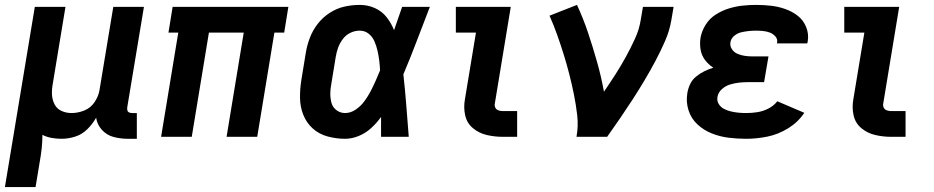

<svg xmlns="http://www.w3.org/2000/svg" viewBox="-45 -558 3809 783"><path d="M-25 205H100L117 102Q122 75 125 47.5Q128 20 128 -8Q146 1 166 4.5Q186 8 206 8Q234 8 262 -1Q290 -10 311.5 -31.5Q333 -53 347 -78Q351 -50 370.5 -28.5Q390 -7 418 0.5Q446 8 476 8H513V-97H494Q487 -97 481.5 -99.5Q476 -102 474.5 -108Q473 -114 474 -121L542 -530H417L361 -192Q357 -166 341 -142Q325 -118 299 -107.5Q273 -97 247 -97Q225 -97 206 -105.5Q187 -114 177.5 -132.5Q168 -151 167 -172Q166 -193 170 -215L222 -530H97Z M612 0H737L807 -425H949L879 0H1004L1074 -425H1114L1131 -530H659L642 -425H682Z M1362 8Q1390 8 1418 -3.5Q1446 -15 1468.5 -35.5Q1491 -56 1509 -81Q1509 -40 1509 0H1622Q1617 -64 1612 -127.5Q1607 -191 1600 -255Q1629 -323 1655 -392Q1681 -461 1708 -530H1595Q1579 -483 1562 -435Q1551 -463 1532 -487.5Q1513 -512 1484 -525Q1455 -538 1422 -538Q1391 -538 1359.5 -531Q1328 -524 1299.5 -505.5Q1271 -487 1250.5 -460.5Q1230 -434 1218.5 -403.5Q1207 -373 1202 -342L1184 -232Q1178 -195 1178.5 -158.5Q1179 -122 1192 -89.5Q1205 -57 1230.5 -34Q1256 -11 1291 -1.5Q1326 8 1362 8ZM1362 -97Q1343 -97 1327.5 -108.5Q1312 -120 1307 -138Q1302 -156 1302 -175.5Q1302 -195 1306 -215L1324 -325Q1327 -344 1333.5 -362.5Q1340 -381 1352.5 -398Q1365 -415 1383.5 -424Q1402 -433 1422 -433Q1443 -433 1458.5 -420.5Q1474 -408 1482 -389.5Q1490 -371 1494.5 -351.5Q1499 -332 1501.5 -311.5Q1504 -291 1505 -271Q1496 -249 1486.5 -227.5Q1477 -206 1466 -185Q1455 -164 1440.5 -144.5Q1426 -125 1405.5 -111Q1385 -97 1362 -97Z M2006 0H2064V-105H2006Q1996 -105 1987.5 -108Q1979 -111 1975 -119Q1971 -127 1973 -136L2038 -530H1814V-425H1896L1851 -153Q1845 -120 1852 -88Q1859 -56 1883.5 -35.5Q1908 -15 1940 -7.5Q1972 0 2006 0Z M2306 0H2431Q2458 -38 2484 -76Q2510 -114 2535 -152.5Q2560 -191 2583.5 -230.5Q2607 -270 2628.5 -310.5Q2650 -351 2668 -392.5Q2686 -434 2693 -477L2702 -530H2577L2568 -477Q2562 -438 2544.5 -400Q2527 -362 2507 -325.5Q2487 -289 2464.5 -254Q2442 -219 2418 -184Q2407 -245 2390 -305Q2373 -365 2353.5 -423.5Q2334 -482 2308 -538L2196 -494Q2213 -456 2227 -416.5Q2241 -377 2253.5 -337Q2266 -297 2276.5 -256Q2287 -215 2295.5 -173Q2304 -131 2309 -87.5Q2314 -44 2306 0Z M2998 8Q3041 8 3085 -1Q3129 -10 3169.5 -35Q3210 -60 3235 -98L3125 -145Q3110 -126 3088 -115Q3066 -104 3043.5 -100.5Q3021 -97 2998 -97Q2982 -97 2966.5 -98.5Q2951 -100 2936 -103.5Q2921 -107 2907.5 -114Q2894 -121 2886 -134Q2878 -147 2881 -163Q2884 -181 2899 -194.5Q2914 -208 2932.5 -213.5Q2951 -219 2969 -221Q2987 -223 3005 -223H3071L3089 -328H3022Q3006 -328 2990.5 -330.5Q2975 -333 2961.5 -339Q2948 -345 2939.5 -358Q2931 -371 2934 -387Q2937 -402 2950 -412.5Q2963 -423 2978.5 -426.5Q2994 -430 3009 -431.5Q3024 -433 3038 -433Q3053 -433 3067.5 -431.5Q3082 -430 3095 -425Q3108 -420 3117.5 -409Q3127 -398 3124 -383Q3124 -382 3123 -381H3247Q3248 -385 3249 -389Q3254 -420 3242.5 -448Q3231 -476 3208.5 -493.5Q3186 -511 3158 -521Q3130 -531 3100 -534.5Q3070 -538 3039 -538Q3011 -538 2983 -535Q2955 -532 2927.5 -523.5Q2900 -515 2874.5 -499Q2849 -483 2833 -457.5Q2817 -432 2812 -405Q2808 -380 2812 -356Q2816 -332 2830 -313.5Q2844 -295 2864 -282Q2845 -276 2827.5 -267.5Q2810 -259 2794 -246Q2778 -233 2769.5 -215Q2761 -197 2758 -178Q2752 -142 2763 -108Q2774 -74 2799.5 -50.5Q2825 -27 2857.5 -14Q2890 -1 2925.5 3.5Q2961 8 2998 8Z M3590 0H3648V-105H3590Q3580 -105 3571.5 -108Q3563 -111 3559 -119Q3555 -127 3557 -136L3622 -530H3398V-425H3480L3435 -153Q3429 -120 3436 -88Q3443 -56 3467.5 -35.5Q3492 -15 3524 -7.5Q3556 0 3590 0Z"/></svg>

Font: Iosevka Sparkle
Style: Bold Italic
Weight: 700
Italic angle: -9°
Designer: Belleve Invis
Foundry: Belleve Invis
Version: Version 4.5.0; ttfautohint (v1.8.3)